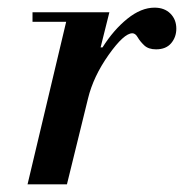

<svg xmlns="http://www.w3.org/2000/svg" viewBox="-20 -482 481 502"><path d="M65 -425V-450H266L243 -358H248Q277 -404 313 -433Q349 -462 384 -462Q410 -462 425.5 -446.5Q441 -431 441 -407Q441 -385 427.5 -369Q414 -353 388 -353Q368 -353 357 -363.5Q346 -374 340 -384.5Q334 -395 326 -395Q304 -395 264 -338.5Q224 -282 210 -224L155 0H52L153 -425Z"/></svg>

Font: Libre Bodoni
Style: Italic
Weight: 400
Italic angle: -13°
Designer: Pablo Impallari, Rodrigo Fuenzalida
Foundry: Pablo Impallari, Rodrigo Fuenzalida
Version: Version 1.001